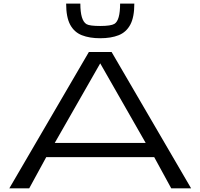

<svg xmlns="http://www.w3.org/2000/svg" viewBox="-20 -1036 1102 1056"><path d="M31.2 0 468.8 -750H593.8L1031.2 0H921.9L828.1 -171.9H234.4L140.6 0ZM281.2 -250H781.2L531.2 -687.5ZM531.2 -825.7Q472.2 -825.7 430.2 -842.3Q388.2 -858.9 366 -900.1Q343.8 -941.4 343.8 -1016.1H421.9Q421.9 -923.8 455.6 -903.3Q472.7 -893.1 531.2 -893.1Q589.8 -893.1 609.4 -904.8Q640.6 -923.8 640.6 -1016.1H718.8Q718.8 -941.4 696.5 -900.1Q674.3 -858.9 632.6 -842.3Q590.8 -825.7 531.2 -825.7Z"/></svg>

Font: Michroma
Style: Regular
Weight: 400
Designer: Vernon Adams
Foundry: Vernon Adams
Version: Version 1.100; ttfautohint (v1.8.4.7-5d5b);gftools[0.9.29]